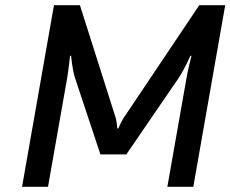

<svg xmlns="http://www.w3.org/2000/svg" viewBox="-20 -720 888 740"><path d="M288 -700H188L65 0H165L239 -420C244 -450 250 -505 250 -505H254C254 -505 259 -450 269 -420L367 -125H467L669 -420C689 -450 714 -505 714 -505H718C718 -505 704 -450 699 -420L625 0H725L848 -700H748L463 -275C450 -259 436 -225 436 -225H432C432 -225 430 -259 423 -275Z"/></svg>

Font: Scada
Style: Italic
Weight: 400
Designer: Jovanny Lemonad
Foundry: Jovanny Lemonad
Version: Version 3.005